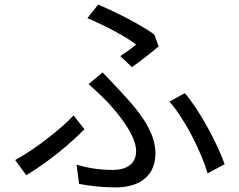

<svg xmlns="http://www.w3.org/2000/svg" viewBox="-20 -791 1040 835"><path d="M554 -499C591 -525 646 -569 670 -589L651 -641C592 -684 483 -739 407 -771L360 -712C436 -680 528 -632 572 -597C557 -584 529 -564 503 -547ZM324 9C368 17 423 24 485 24C557 24 656 -4 656 -125C656 -215 591 -303 498 -400C475 -425 450 -452 426 -476L365 -425C393 -401 423 -372 445 -350C499 -292 572 -201 572 -134C572 -70 518 -52 473 -52C411 -52 363 -60 313 -75ZM957 -77C926 -164 852 -306 784 -386L717 -349C785 -272 855 -131 883 -37ZM347 -229 300 -289C243 -228 128 -139 46 -95L94 -29C190 -86 289 -169 347 -229Z"/></svg>

Font: Noto Sans JP Regular
Style: Regular
Weight: 400
Designer: Ryoko NISHIZUKA (kana & ideographs); Paul D. Hunt (Latin, Greek & Cyrillic); Wenlong ZHANG (bopomofo); Sandoll Communica
Foundry: Adobe Systems Incorporated
Version: Version 1.004;PS 1.004;hotconv 1.0.82;makeotf.lib2.5.63406